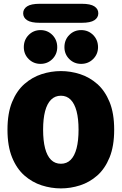

<svg xmlns="http://www.w3.org/2000/svg" viewBox="-20 -1010 659 1040"><path d="M310 10.5Q257 10.5 205.8 -6Q154.5 -22.5 112.5 -59.2Q70.5 -96 45.5 -157.2Q20.5 -218.5 20.5 -307.5Q20.5 -396.5 45.5 -457.5Q70.5 -518.5 112.5 -555.2Q154.5 -592 205.8 -608.5Q257 -625 310 -625Q362.5 -625 413.8 -608.5Q465 -592 506.8 -555.2Q548.5 -518.5 573.5 -457.5Q598.5 -396.5 598.5 -307.5Q598.5 -218.5 573.5 -157.2Q548.5 -96 506.8 -59.2Q465 -22.5 413.8 -6Q362.5 10.5 310 10.5ZM310 -123Q341.5 -123 362.8 -144.2Q384 -165.5 394.8 -206.8Q405.5 -248 405.5 -307.5Q405.5 -366.5 394.8 -407.5Q384 -448.5 362.8 -470Q341.5 -491.5 310 -491.5Q278 -491.5 256.5 -470Q235 -448.5 224.2 -407.5Q213.5 -366.5 213.5 -307.5Q213.5 -248 224.2 -206.8Q235 -165.5 256.5 -144.2Q278 -123 310 -123ZM199.5 -664Q161.5 -664 135.2 -690.2Q109 -716.5 109 -754.5Q109 -794 135.2 -820.5Q161.5 -847 199.5 -847Q237.5 -847 263.8 -820.5Q290 -794 290 -754.5Q290 -716.5 263.8 -690.2Q237.5 -664 199.5 -664ZM419.5 -664Q381.5 -664 355.2 -690.2Q329 -716.5 329 -754.5Q329 -794 355.2 -820.5Q381.5 -847 419.5 -847Q458 -847 484.5 -820.5Q511 -794 511 -754.5Q511 -716.5 484.5 -690.2Q458 -664 419.5 -664ZM105.5 -938Q105.5 -961.5 126.8 -975.5Q148 -989.5 195.5 -989.5H422.5Q470 -989.5 491.2 -975.5Q512.5 -961.5 512.5 -938Q512.5 -914.5 491.2 -900.5Q470 -886.5 422.5 -886.5H195.5Q148 -886.5 126.8 -900.5Q105.5 -914.5 105.5 -938Z"/></svg>

Font: Sono Monospace ExtraBold
Style: Regular
Weight: 800
Version: Version 2.112